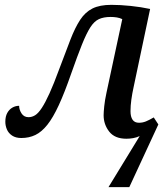

<svg xmlns="http://www.w3.org/2000/svg" viewBox="-20 -563 690 793"><path d="M557 -1Q544 5 530 7.5Q516 10 502 10Q454 10 431 -19.5Q408 -49 408 -87Q408 -99 410.5 -124Q413 -149 420 -181L485 -484Q475 -489 462.5 -491Q450 -493 437 -493Q408 -493 388.5 -484Q369 -475 353 -450Q337 -425 318.5 -379Q300 -333 274 -259Q247 -181 223 -129Q199 -77 175.5 -47.5Q152 -18 126 -5.5Q100 7 68 7Q45 7 30 -3Q15 -13 8.5 -28.5Q2 -44 2 -60Q2 -82 10 -96.5Q18 -111 31 -118.5Q44 -126 59 -126Q59 -110 69 -94.5Q79 -79 98 -79Q112 -79 125 -87Q138 -95 152.5 -117Q167 -139 184.5 -177.5Q202 -216 224 -276Q251 -348 270.5 -398.5Q290 -449 311 -481Q332 -513 362 -528Q392 -543 440 -543Q477 -543 520 -538.5Q563 -534 600 -526L532 -204Q526 -177 522.5 -151.5Q519 -126 519 -104Q519 -81 527.5 -68.5Q536 -56 554 -56Q569 -56 582.5 -61.5Q596 -67 615 -78L634 -49L514 210H428Z"/></svg>

Font: ET Text
Style: Italic
Weight: 470
Italic angle: -12°
Designer: Monotype Design Team
Foundry: Monotype Imaging Inc.
Version: Version 2.009